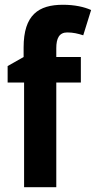

<svg xmlns="http://www.w3.org/2000/svg" viewBox="-20 -878 402 805"><path d="M319 -532V-639H216V-676C216 -717 228 -742 262 -742C287 -742 307 -737 329 -730L362 -836C333 -849 293 -858 244 -858C142 -858 79 -816 79 -679V-639L12 -601V-532H81V-93H216V-532Z"/></svg>

Font: Noto Sans Kannada UI Condensed
Style: Bold
Weight: 700
Width: 3
Designer: Jelle Bosma - Monotype Design Team
Foundry: Monotype Imaging Inc.
Version: Version 2.005